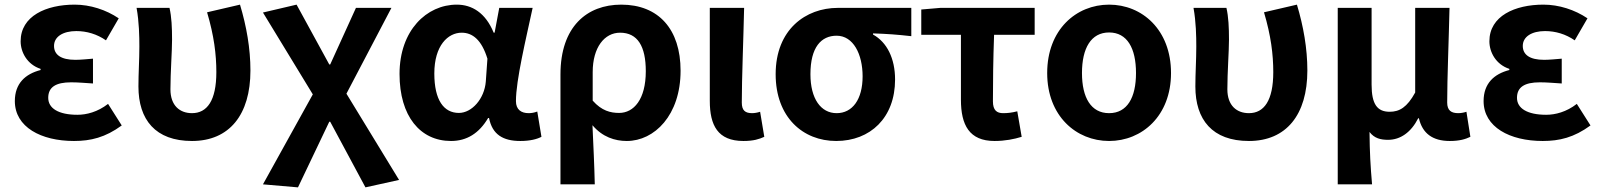

<svg xmlns="http://www.w3.org/2000/svg" viewBox="-20 -594 6902 828"><path d="M299 14C371 14 434 -1 505 -53L446 -146C401 -111 353 -99 314 -99C232 -99 188 -127 188 -172C188 -218 220 -239 287 -239C317 -239 349 -236 381 -234V-341C355 -339 328 -336 305 -336C243 -336 213 -358 213 -396C213 -436 252 -460 309 -460C354 -460 398 -447 437 -420L492 -515C437 -552 369 -574 302 -574C179 -574 69 -525 69 -416C69 -369 97 -316 155 -297V-292C89 -275 44 -234 44 -158C44 -46 157 14 299 14Z M808 14C969 14 1060 -99 1060 -290C1060 -385 1043 -481 1015 -574L873 -541C903 -440 913 -359 913 -283C913 -160 873 -106 808 -106C756 -106 715 -138 715 -209C715 -282 722 -373 722 -423C722 -475 720 -521 711 -560H569C580 -499 581 -437 581 -393C581 -335 577 -278 577 -221C577 -78 650 14 808 14Z M1265 214 1400 -69H1404L1556 214L1701 182L1474 -190L1668 -560H1515L1404 -316H1400L1259 -574L1114 -540L1329 -187L1114 201Z M1925 14C1993 14 2046 -19 2085 -85H2089C2103 -14 2149 14 2224 14C2266 14 2296 6 2315 -4L2297 -113C2284 -108 2271 -106 2260 -106C2228 -106 2205 -121 2205 -158C2205 -248 2248 -425 2277 -560H2133L2113 -453H2109C2074 -539 2015 -574 1950 -574C1820 -574 1703 -463 1703 -275C1703 -93 1792 14 1925 14ZM1959 -107C1894 -107 1853 -162 1853 -277C1853 -398 1912 -453 1971 -453C2018 -453 2057 -422 2082 -341L2075 -242C2069 -168 2015 -107 1959 -107Z M2397 201H2545C2543 114 2539 37 2535 -54C2578 -3 2632 14 2683 14C2802 14 2915 -97 2915 -289C2915 -468 2820 -574 2659 -574C2511 -574 2397 -479 2397 -273ZM2650 -107C2613 -107 2575 -116 2536 -160V-283C2536 -390 2587 -453 2654 -453C2730 -453 2765 -394 2765 -287C2765 -165 2713 -107 2650 -107Z M3186 14C3230 14 3254 6 3276 -4L3258 -112C3246 -108 3233 -106 3224 -106C3194 -106 3179 -117 3179 -152C3179 -257 3186 -423 3189 -560H3041V-159C3041 -54 3075 14 3186 14Z M3586 14C3733 14 3840 -86 3840 -251C3840 -342 3805 -412 3745 -445V-450C3805 -448 3848 -445 3910 -438V-560H3593C3455 -560 3325 -467 3325 -274C3325 -88 3443 14 3586 14ZM3588 -106C3520 -106 3475 -168 3475 -274C3475 -390 3521 -440 3588 -440C3660 -440 3700 -360 3700 -265C3700 -165 3656 -106 3588 -106Z M4269 14C4314 14 4354 6 4386 -4L4367 -114C4343 -108 4326 -106 4306 -106C4279 -106 4262 -118 4262 -157C4262 -236 4263 -339 4267 -444H4442V-560H4035L3953 -553V-444H4124V-164C4124 -55 4160 14 4269 14Z M4763 14C4905 14 5030 -94 5030 -279C5030 -466 4905 -574 4763 -574C4621 -574 4496 -466 4496 -279C4496 -94 4621 14 4763 14ZM4763 -106C4685 -106 4646 -173 4646 -279C4646 -386 4685 -454 4763 -454C4841 -454 4879 -386 4879 -279C4879 -173 4841 -106 4763 -106Z M5366 14C5527 14 5618 -99 5618 -290C5618 -385 5601 -481 5573 -574L5431 -541C5461 -440 5471 -359 5471 -283C5471 -160 5431 -106 5366 -106C5314 -106 5273 -138 5273 -209C5273 -282 5280 -373 5280 -423C5280 -475 5278 -521 5269 -560H5127C5138 -499 5139 -437 5139 -393C5139 -335 5135 -278 5135 -221C5135 -78 5208 14 5366 14Z M5749 201H5897C5890 120 5887 66 5886 -25C5907 3 5935 9 5966 9C6019 9 6065 -23 6096 -84H6099C6114 -19 6158 14 6232 14C6275 14 6300 6 6321 -4L6304 -112C6292 -108 6279 -106 6269 -106C6239 -106 6221 -117 6221 -152C6221 -257 6228 -423 6231 -560H6083V-195C6048 -131 6015 -112 5973 -112C5919 -112 5895 -145 5895 -229V-560H5749Z M6633 14C6705 14 6768 -1 6839 -53L6780 -146C6735 -111 6687 -99 6648 -99C6566 -99 6522 -127 6522 -172C6522 -218 6554 -239 6621 -239C6651 -239 6683 -236 6715 -234V-341C6689 -339 6662 -336 6639 -336C6577 -336 6547 -358 6547 -396C6547 -436 6586 -460 6643 -460C6688 -460 6732 -447 6771 -420L6826 -515C6771 -552 6703 -574 6636 -574C6513 -574 6403 -525 6403 -416C6403 -369 6431 -316 6489 -297V-292C6423 -275 6378 -234 6378 -158C6378 -46 6491 14 6633 14Z"/></svg>

Font: Source Han Sans Old Style Bold
Style: Regular
Weight: 700
Designer: Ryoko NISHIZUKA (kana & ideographs); Paul D. Hunt (Latin, Greek & Cyrillic); Wenlong ZHANG (bopomofo); Sandoll Communica
Foundry: Adobe Systems Incorporated
Version: Version 1.004;PS 1.004;hotconv 1.0.81;makeotf.lib2.5.63406